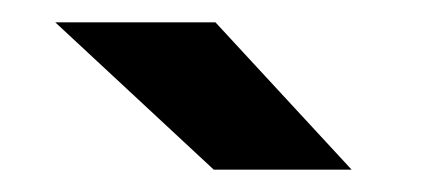

<svg xmlns="http://www.w3.org/2000/svg" viewBox="-20 -708 384 172"><path d="M295 -556H171.5L29.5 -688H173ZM200 -590 140 -653H140.5L200.5 -590Z"/></svg>

Font: Tourney Black
Style: Regular
Weight: 900
Version: Version 1.015